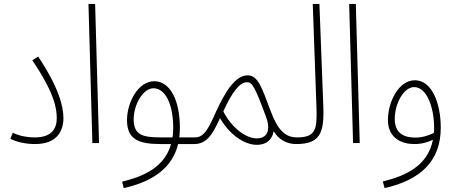

<svg xmlns="http://www.w3.org/2000/svg" viewBox="-20 -731 2335 981"><path d="M33 -22C64 -5 114 5 159 5C274 5 304 -65 304 -127C304 -187 281 -283 175 -442L145 -423C258 -256 270 -178 270 -127C270 -72 242 -29 159 -29C117 -29 77 -37 45 -53Z M452 0H486L466 -711H432Z M612 230C767 196 862 122 890 5H972C986 5 996 -1 996 -12C996 -24 988 -29 976 -29H896C898 -43 899 -58 899 -74C900 -219 849 -316 768 -316C687 -316 629 -210 629 -117C629 -17 690 5 803 5H854C821 123 714 171 604 197ZM806 -29C713 -29 663 -38 663 -121C663 -197 711 -280 764 -280C822 -280 865 -205 865 -76C865 -59 864 -43 861 -29Z M971 5C1037 5 1066 -44 1104 -127C1163 -29 1238 9 1293 9C1335 9 1370 -12 1378 -61C1406 -15 1448 5 1493 5C1510 5 1517 -2 1517 -12C1517 -24 1509 -29 1498 -29C1436 -29 1399 -67 1362 -166C1317 -286 1298 -346 1245 -346C1181 -346 1129 -258 1085 -163C1045 -73 1023 -29 976 -29ZM1121 -162C1164 -258 1205 -311 1241 -311C1269 -311 1282 -289 1340 -132C1365 -62 1343 -24 1292 -24C1229 -24 1157 -89 1121 -162Z M1493 5C1614 5 1637 -50 1632 -185L1612 -711H1578L1597 -181C1601 -69 1592 -29 1498 -29Z M1784 0H1818L1798 -711H1764Z M1945 230C2133 188 2232 88 2232 -78C2232 -207 2185 -321 2100 -321C2016 -321 1962 -209 1962 -118C1962 -24 2034 5 2097 5C2134 5 2166 -4 2192 -17C2166 116 2053 168 1936 196ZM1997 -123C1997 -204 2044 -286 2096 -286C2163 -286 2198 -177 2198 -79C2198 -70 2198 -61 2197 -52C2173 -40 2139 -28 2103 -28C2045 -28 1997 -49 1997 -123Z"/></svg>

Font: Noto Sans Arabic UI Cn XLt
Style: Regular
Weight: 200
Width: 3
Designer: Monotype Design Team, Nadine Chahine and Nizar Qandah
Foundry: Monotype Imaging Inc.
Version: Version 2.010